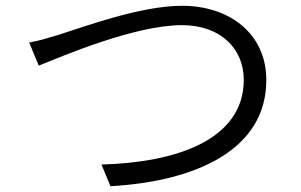

<svg xmlns="http://www.w3.org/2000/svg" viewBox="-20 -665 1040 664"><path d="M81 -518 114 -438C187 -467 443 -578 609 -578C745 -578 823 -495 823 -389C823 -181 589 -103 331 -96L362 -21C660 -38 901 -148 901 -388C901 -551 771 -645 610 -645C466 -645 273 -573 187 -546C150 -535 117 -524 81 -518Z"/></svg>

Font: Noto Sans CJK JP DemiLight
Style: Regular
Weight: 350
Designer: Ryoko NISHIZUKA (kana & ideographs); Paul D. Hunt (Latin, Greek & Cyrillic); Wenlong ZHANG (bopomofo); Sandoll Communica
Foundry: Adobe Systems Incorporated
Version: Version 1.004;PS 1.004;hotconv 1.0.82;makeotf.lib2.5.63406